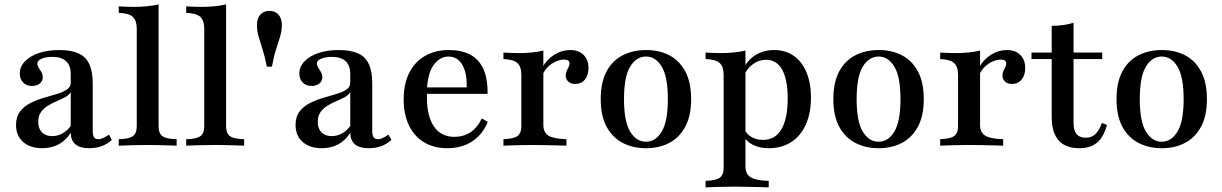

<svg xmlns="http://www.w3.org/2000/svg" viewBox="-20 -651 5463 858"><path d="M168.5 11.3Q115.3 11.3 83.5 -16.5Q51.6 -44.4 51.6 -92.7Q51.6 -129 69.4 -152.4Q87.1 -175.8 114.9 -189.9Q142.7 -204 173.8 -213.3Q204.8 -222.6 232.7 -230.6Q260.5 -238.7 278.2 -250.4Q296 -262.1 296 -280.6V-321Q296 -358.1 275.4 -377.4Q254.8 -396.8 214.5 -396.8Q185.5 -396.8 166.1 -388.7Q146.8 -380.6 146.8 -366.9Q146.8 -358.1 152.8 -348.8Q158.9 -339.5 164.9 -329Q171 -318.5 171 -305.6Q171 -288.7 157.7 -277.8Q144.4 -266.9 122.6 -266.9Q98.4 -266.9 83.5 -282.3Q68.5 -297.6 68.5 -322.6Q68.5 -353.2 91.5 -377Q114.5 -400.8 154 -414.1Q193.5 -427.4 245.2 -427.4Q297.6 -427.4 330.6 -412.5Q363.7 -397.6 379 -364.5Q394.4 -331.5 394.4 -277.4V-65.3Q394.4 -46 400.4 -37.5Q406.5 -29 419.4 -29Q430.6 -29 442.7 -35.1Q454.8 -41.1 466.9 -49.2L479.8 -25.8Q459.7 -7.3 434.7 2Q409.7 11.3 378.2 11.3Q297.6 11.3 296 -57.3Q273.4 -22.6 241.5 -5.6Q209.7 11.3 168.5 11.3ZM212.9 -42.7Q237.1 -42.7 258.5 -54.4Q279.8 -66.1 296 -87.9V-239.5Q288.7 -226.6 272.2 -217.3Q255.6 -208.1 235.1 -199.6Q214.5 -191.1 195.2 -179.4Q175.8 -167.7 163.3 -150.4Q150.8 -133.1 150.8 -106.5Q150.8 -76.6 167.3 -59.7Q183.9 -42.7 212.9 -42.7Z M510.5 0V-29Q555.6 -29.8 573.4 -42.3Q591.1 -54.8 591.1 -87.1V-522.6Q591.1 -558.9 573.8 -575.4Q556.5 -591.9 510.5 -593.5V-622.6Q526.6 -621.8 543.5 -621Q560.5 -620.2 576.6 -620.2Q608.9 -620.2 637.1 -623Q665.3 -625.8 688.7 -631.5V-87.1Q688.7 -54 706.9 -41.9Q725 -29.8 769.4 -29V0Q757.3 -0.8 736.3 -1.2Q715.3 -1.6 690.3 -2.4Q665.3 -3.2 641.1 -3.2Q604 -3.2 566.5 -2Q529 -0.8 510.5 0Z M812.1 0V-29Q857.3 -29.8 875 -42.3Q892.7 -54.8 892.7 -87.1V-522.6Q892.7 -558.9 875.4 -575.4Q858.1 -591.9 812.1 -593.5V-622.6Q828.2 -621.8 845.2 -621Q862.1 -620.2 878.2 -620.2Q910.5 -620.2 938.7 -623Q966.9 -625.8 990.3 -631.5V-87.1Q990.3 -54 1008.5 -41.9Q1026.6 -29.8 1071 -29V0Q1058.9 -0.8 1037.9 -1.2Q1016.9 -1.6 991.9 -2.4Q966.9 -3.2 942.7 -3.2Q905.6 -3.2 868.1 -2Q830.6 -0.8 812.1 0Z M1172.6 -353.2Q1163.7 -398.4 1153.2 -430.6Q1142.7 -462.9 1135.5 -488.3Q1128.2 -513.7 1128.2 -538.7Q1128.2 -568.5 1143.1 -585.5Q1158.1 -602.4 1183.9 -602.4Q1209.7 -602.4 1224.6 -585.5Q1239.5 -568.5 1239.5 -539.5Q1239.5 -513.7 1231.9 -487.9Q1224.2 -462.1 1213.7 -430.2Q1203.2 -398.4 1195.2 -353.2Z M1417.7 11.3Q1364.5 11.3 1332.7 -16.5Q1300.8 -44.4 1300.8 -92.7Q1300.8 -129 1318.5 -152.4Q1336.3 -175.8 1364.1 -189.9Q1391.9 -204 1423 -213.3Q1454 -222.6 1481.9 -230.6Q1509.7 -238.7 1527.4 -250.4Q1545.2 -262.1 1545.2 -280.6V-321Q1545.2 -358.1 1524.6 -377.4Q1504 -396.8 1463.7 -396.8Q1434.7 -396.8 1415.3 -388.7Q1396 -380.6 1396 -366.9Q1396 -358.1 1402 -348.8Q1408.1 -339.5 1414.1 -329Q1420.2 -318.5 1420.2 -305.6Q1420.2 -288.7 1406.9 -277.8Q1393.5 -266.9 1371.8 -266.9Q1347.6 -266.9 1332.7 -282.3Q1317.7 -297.6 1317.7 -322.6Q1317.7 -353.2 1340.7 -377Q1363.7 -400.8 1403.2 -414.1Q1442.7 -427.4 1494.4 -427.4Q1546.8 -427.4 1579.8 -412.5Q1612.9 -397.6 1628.2 -364.5Q1643.5 -331.5 1643.5 -277.4V-65.3Q1643.5 -46 1649.6 -37.5Q1655.6 -29 1668.5 -29Q1679.8 -29 1691.9 -35.1Q1704 -41.1 1716.1 -49.2L1729 -25.8Q1708.9 -7.3 1683.9 2Q1658.9 11.3 1627.4 11.3Q1546.8 11.3 1545.2 -57.3Q1522.6 -22.6 1490.7 -5.6Q1458.9 11.3 1417.7 11.3ZM1462.1 -42.7Q1486.3 -42.7 1507.7 -54.4Q1529 -66.1 1545.2 -87.9V-239.5Q1537.9 -226.6 1521.4 -217.3Q1504.8 -208.1 1484.3 -199.6Q1463.7 -191.1 1444.4 -179.4Q1425 -167.7 1412.5 -150.4Q1400 -133.1 1400 -106.5Q1400 -76.6 1416.5 -59.7Q1433.1 -42.7 1462.1 -42.7Z M1979 11.3Q1919.4 11.3 1875.4 -14.9Q1831.5 -41.1 1807.7 -90.3Q1783.9 -139.5 1783.9 -207.3Q1783.9 -276.6 1808.9 -325.8Q1833.9 -375 1879.4 -401.2Q1925 -427.4 1987.1 -427.4Q2041.9 -427.4 2080.6 -407.3Q2119.4 -387.1 2139.5 -344Q2159.7 -300.8 2158.9 -231.5H1852.4L1851.6 -260.5H2065.3Q2066.9 -300 2058.5 -331Q2050 -362.1 2031.5 -380.2Q2012.9 -398.4 1983.9 -398.4Q1947.6 -398.4 1920.2 -363.7Q1892.7 -329 1887.9 -254L1888.7 -251.6Q1887.9 -243.5 1887.9 -234.7Q1887.9 -225.8 1887.9 -214.5Q1887.9 -131.5 1919.4 -85.5Q1950.8 -39.5 2010.5 -39.5Q2050.8 -39.5 2081.5 -59.3Q2112.1 -79 2133.1 -121.8L2159.7 -106.5Q2137.1 -50 2090.3 -19.4Q2043.5 11.3 1979 11.3Z M2229.8 0V-29Q2275 -30.6 2292.3 -43.1Q2309.7 -55.6 2309.7 -87.1V-316.1Q2309.7 -354 2291.5 -369.8Q2273.4 -385.5 2229.8 -387.1V-416.1Q2250 -415.3 2265.7 -414.5Q2281.5 -413.7 2299.2 -413.7Q2360.5 -413.7 2408.1 -425V-92.7Q2408.1 -58.9 2431 -44.8Q2454 -30.6 2511.3 -29V0Q2496.8 -0.8 2471.8 -1.2Q2446.8 -1.6 2417.7 -2.4Q2388.7 -3.2 2361.3 -3.2Q2321 -3.2 2284.3 -2Q2247.6 -0.8 2229.8 0ZM2550 -275.8Q2531.5 -275.8 2519.8 -286.3Q2508.1 -296.8 2508.1 -313.7Q2508.1 -325 2512.5 -334.3Q2516.9 -343.5 2521 -351.6Q2525 -359.7 2525 -367.7Q2525 -384.7 2500.8 -384.7Q2483.1 -384.7 2464.1 -376.2Q2445.2 -367.7 2429.4 -352.8Q2413.7 -337.9 2405.6 -318.5L2404 -350Q2424.2 -386.3 2457.7 -406.9Q2491.1 -427.4 2528.2 -427.4Q2566.1 -427.4 2587.9 -405.6Q2609.7 -383.9 2609.7 -346.8Q2609.7 -314.5 2593.5 -295.2Q2577.4 -275.8 2550 -275.8Z M2866.9 11.3Q2808.1 11.3 2762.5 -12.5Q2716.9 -36.3 2690.7 -84.7Q2664.5 -133.1 2664.5 -208.1Q2664.5 -283.1 2690.7 -331.9Q2716.9 -380.6 2762.9 -404Q2808.9 -427.4 2866.9 -427.4Q2925.8 -427.4 2971 -404Q3016.1 -380.6 3042.3 -331.9Q3068.5 -283.1 3068.5 -208.1Q3068.5 -133.1 3042.3 -84.7Q3016.1 -36.3 2971 -12.5Q2925.8 11.3 2866.9 11.3ZM2866.9 -17.7Q2909.7 -17.7 2937.1 -62.9Q2964.5 -108.1 2964.5 -208.1Q2964.5 -308.1 2937.1 -353.2Q2909.7 -398.4 2866.9 -398.4Q2823.4 -398.4 2796 -353.2Q2768.5 -308.1 2768.5 -208.1Q2768.5 -108.1 2796 -62.9Q2823.4 -17.7 2866.9 -17.7Z M3133.1 186.3V157.3Q3179 155.6 3196.4 143.1Q3213.7 130.6 3213.7 99.2V-316.1Q3213.7 -354 3195.6 -369.8Q3177.4 -385.5 3133.1 -387.1V-416.1Q3150 -415.3 3166.5 -414.5Q3183.1 -413.7 3200.8 -413.7Q3262.9 -413.7 3311.3 -425V93.5Q3311.3 127.4 3335.1 141.5Q3358.9 155.6 3415.3 157.3V186.3Q3400 185.5 3375 185.1Q3350 184.7 3320.6 183.9Q3291.1 183.1 3263.7 183.1Q3222.6 183.1 3187.1 184.3Q3151.6 185.5 3133.1 186.3ZM3415.3 11.3Q3374.2 11.3 3344 -4Q3313.7 -19.4 3300.8 -46.8L3306.5 -73.4Q3316.9 -50.8 3339.1 -38.3Q3361.3 -25.8 3389.5 -25.8Q3443.5 -25.8 3471.8 -73Q3500 -120.2 3500 -211.3Q3500 -295.2 3475.4 -339.5Q3450.8 -383.9 3403.2 -383.9Q3371.8 -383.9 3344.4 -364.1Q3316.9 -344.4 3305.6 -313.7L3301.6 -337.9Q3315.3 -378.2 3352.8 -402.8Q3390.3 -427.4 3439.5 -427.4Q3490.3 -427.4 3527 -401.6Q3563.7 -375.8 3583.9 -327.8Q3604 -279.8 3604 -215.3Q3604 -145.2 3581 -94.4Q3558.1 -43.5 3515.7 -16.1Q3473.4 11.3 3415.3 11.3Z M3906.5 11.3Q3847.6 11.3 3802 -12.5Q3756.5 -36.3 3730.2 -84.7Q3704 -133.1 3704 -208.1Q3704 -283.1 3730.2 -331.9Q3756.5 -380.6 3802.4 -404Q3848.4 -427.4 3906.5 -427.4Q3965.3 -427.4 4010.5 -404Q4055.6 -380.6 4081.9 -331.9Q4108.1 -283.1 4108.1 -208.1Q4108.1 -133.1 4081.9 -84.7Q4055.6 -36.3 4010.5 -12.5Q3965.3 11.3 3906.5 11.3ZM3906.5 -17.7Q3949.2 -17.7 3976.6 -62.9Q4004 -108.1 4004 -208.1Q4004 -308.1 3976.6 -353.2Q3949.2 -398.4 3906.5 -398.4Q3862.9 -398.4 3835.5 -353.2Q3808.1 -308.1 3808.1 -208.1Q3808.1 -108.1 3835.5 -62.9Q3862.9 -17.7 3906.5 -17.7Z M4181.5 0V-29Q4226.6 -30.6 4244 -43.1Q4261.3 -55.6 4261.3 -87.1V-316.1Q4261.3 -354 4243.1 -369.8Q4225 -385.5 4181.5 -387.1V-416.1Q4201.6 -415.3 4217.3 -414.5Q4233.1 -413.7 4250.8 -413.7Q4312.1 -413.7 4359.7 -425V-92.7Q4359.7 -58.9 4382.7 -44.8Q4405.6 -30.6 4462.9 -29V0Q4448.4 -0.8 4423.4 -1.2Q4398.4 -1.6 4369.4 -2.4Q4340.3 -3.2 4312.9 -3.2Q4272.6 -3.2 4235.9 -2Q4199.2 -0.8 4181.5 0ZM4501.6 -275.8Q4483.1 -275.8 4471.4 -286.3Q4459.7 -296.8 4459.7 -313.7Q4459.7 -325 4464.1 -334.3Q4468.5 -343.5 4472.6 -351.6Q4476.6 -359.7 4476.6 -367.7Q4476.6 -384.7 4452.4 -384.7Q4434.7 -384.7 4415.7 -376.2Q4396.8 -367.7 4381 -352.8Q4365.3 -337.9 4357.3 -318.5L4355.6 -350Q4375.8 -386.3 4409.3 -406.9Q4442.7 -427.4 4479.8 -427.4Q4517.7 -427.4 4539.5 -405.6Q4561.3 -383.9 4561.3 -346.8Q4561.3 -314.5 4545.2 -295.2Q4529 -275.8 4501.6 -275.8Z M4803.2 11.3Q4741.9 11.3 4710.9 -23.4Q4679.8 -58.1 4679.8 -129V-387.1H4589.5V-416.1H4679.8V-535.5Q4708.1 -535.5 4732.3 -539.1Q4756.5 -542.7 4777.4 -549.2V-416.1H4905.6V-387.1H4777.4V-101.6Q4777.4 -67.7 4791.1 -51.6Q4804.8 -35.5 4832.3 -35.5Q4858.1 -35.5 4875.4 -52Q4892.7 -68.5 4904 -101.6L4926.6 -92.7Q4912.1 -38.7 4882.7 -13.7Q4853.2 11.3 4803.2 11.3Z M5171.8 11.3Q5112.9 11.3 5067.3 -12.5Q5021.8 -36.3 4995.6 -84.7Q4969.4 -133.1 4969.4 -208.1Q4969.4 -283.1 4995.6 -331.9Q5021.8 -380.6 5067.7 -404Q5113.7 -427.4 5171.8 -427.4Q5230.6 -427.4 5275.8 -404Q5321 -380.6 5347.2 -331.9Q5373.4 -283.1 5373.4 -208.1Q5373.4 -133.1 5347.2 -84.7Q5321 -36.3 5275.8 -12.5Q5230.6 11.3 5171.8 11.3ZM5171.8 -17.7Q5214.5 -17.7 5241.9 -62.9Q5269.4 -108.1 5269.4 -208.1Q5269.4 -308.1 5241.9 -353.2Q5214.5 -398.4 5171.8 -398.4Q5128.2 -398.4 5100.8 -353.2Q5073.4 -308.1 5073.4 -208.1Q5073.4 -108.1 5100.8 -62.9Q5128.2 -17.7 5171.8 -17.7Z"/></svg>

Font: Playfair SemiBold
Style: Regular
Weight: 600
Designer: Claus Eggers Sørensen
Foundry: Claus Eggers Sørensen
Version: Version 2.001;gftools[0.9.30]